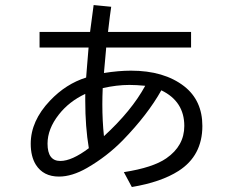

<svg xmlns="http://www.w3.org/2000/svg" viewBox="-20 -690 950 763"><path d="M137.2 -563H337.9Q342.8 -603.5 352.1 -669.9L421.9 -663.1Q417.5 -635.3 409.2 -563H739.3V-501H401.9L401.4 -493.2Q397 -439 393.6 -406.2L393.1 -399.9Q451.7 -409.2 500.5 -409.2Q631.8 -409.2 711.9 -347.2Q784.2 -290.5 784.2 -189.5Q784.2 -71.3 689.5 -10.7Q620.1 33.7 503.9 53.2L472.2 -5.9Q587.9 -23.9 641.1 -61Q712.4 -110.4 712.4 -189.5Q712.4 -287.1 621.1 -331.1Q566.9 -234.4 468.3 -132.8Q405.3 -68.4 325.7 -22.5Q266.1 11.7 214.4 11.7Q152.3 11.7 122.6 -35.2Q102.1 -67.9 102.1 -118.7Q102.1 -209.5 178.7 -290Q242.2 -356.9 322.3 -381.8L322.8 -388.2L325.2 -418.5Q330.1 -481.4 332 -501H137.2ZM318.8 -316.9Q254.4 -286.6 213.9 -234.9Q168.9 -177.7 168.9 -119.1Q168.9 -50.3 219.7 -50.3Q265.6 -50.3 333 -101.1Q318.8 -186 318.8 -289.1Q318.8 -297.9 318.8 -316.9ZM388.2 -339.8Q386.7 -305.2 386.7 -275.9Q386.7 -209 393.1 -148.9Q502.9 -249.5 557.1 -349.1Q521.5 -352.5 494.1 -352.5Q443.8 -352.5 388.2 -339.8Z"/></svg>

Font: FORM UDPGothic
Style: Regular
Weight: 400
Foundry: Pronama LLC
Version: Version 1.05101